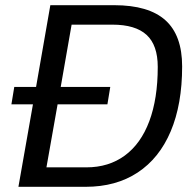

<svg xmlns="http://www.w3.org/2000/svg" viewBox="-20 -720 744 740"><path d="M682 -464Q682 -318 638 -214Q594 -110 510.5 -55Q427 0 310 0H51L107 -318H24L35 -385H119L174 -700H420Q553 -700 617.5 -642Q682 -584 682 -464ZM588 -462Q588 -546 545 -585.5Q502 -625 413 -625H256L214 -385H405L394 -318H202L159 -75H313Q399 -75 461 -120.5Q523 -166 555.5 -253Q588 -340 588 -462Z"/></svg>

Font: KoHo Medium
Style: Italic
Weight: 500
Italic angle: -10°
Designer: Cadson Demak & Katatrad Team
Foundry: Cadson Demak Co.,Ltd.
Version: Version 1.000